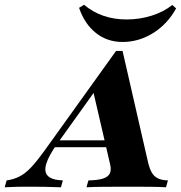

<svg xmlns="http://www.w3.org/2000/svg" viewBox="-86 -792 765 812"><path d="M-66.1 0 -58.1 -29Q-28.2 -33.1 -3.6 -45.6Q21 -58.1 45.6 -84.3Q70.2 -110.5 101.6 -154L404.8 -576.6H432.3L540.3 -104.8Q546.8 -78.2 556 -62.1Q565.3 -46 581.5 -37.9Q597.6 -29.8 624.2 -29L616.1 0Q591.1 -1.6 553.2 -2Q515.3 -2.4 466.1 -2.4Q400.8 -2.4 353.6 -2Q306.5 -1.6 279.8 0L287.9 -29Q327.4 -29.8 349.2 -36.7Q371 -43.5 378.2 -58.1Q385.5 -72.6 379.8 -96.8L306.5 -412.9L351.6 -457.3L156.5 -184.7Q120.2 -133.9 109.7 -99.6Q99.2 -65.3 116.5 -48Q133.9 -30.6 179.8 -29L171.8 0Q132.3 -1.6 98.4 -2Q64.5 -2.4 34.7 -2.4Q9.7 -2.4 -14.5 -2Q-38.7 -1.6 -66.1 0ZM134.7 -169.4 152.4 -198.4H401.6L408.1 -169.4ZM432.3 -614.5Q367.7 -614.5 319.8 -652.4Q271.8 -690.3 248.4 -758.9L269.4 -771.8Q307.3 -740.3 352 -725Q396.8 -709.7 449.2 -709.7Q504.8 -709.7 555.6 -725.8Q606.5 -741.9 642.7 -771L658.9 -756.5Q621.8 -689.5 561.3 -652Q500.8 -614.5 432.3 -614.5Z"/></svg>

Font: Playfair 5pt SemiExpanded Light Black
Style: Italic
Weight: 900
Italic angle: -15.6°
Version: Version 2.001;gftools[0.9.30]